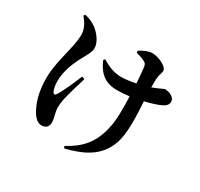

<svg xmlns="http://www.w3.org/2000/svg" viewBox="-174 -998 1348 1294"><g transform="rotate(30 500.0 -351.0)"><path d="M132 -764C159 -734 185 -692 185 -646C185 -540 126 -414 126 -274C126 -162 154 -87 181 -41C202 -4 228 18 256 18C290 18 309 -1 309 -34C309 -71 292 -104 292 -140C292 -168 295 -185 299 -208C309 -252 332 -332 352 -396L331 -405C305 -343 267 -254 241 -216C233 -203 223 -204 215 -218C206 -235 201 -265 201 -296C201 -375 234 -454 273 -523C293 -560 307 -584 307 -612C307 -667 252 -723 221 -743C197 -758 175 -768 141 -776ZM569 -727C596 -720 619 -714 639 -702C652 -695 658 -686 660 -663C664 -635 667 -591 670 -547C630 -539 590 -533 559 -533C508 -533 462 -549 407 -583L397 -573C443 -459 518 -442 580 -442C610 -442 642 -445 674 -449C677 -359 680 -261 659 -186C629 -62 563 5 460 61L468 76C604 42 710 -10 756 -135C789 -219 780 -361 774 -468C825 -480 868 -494 893 -506C925 -521 935 -537 935 -557C935 -589 895 -610 858 -610C852 -610 842 -604 808 -589L770 -574C770 -599 770 -623 771 -641C773 -676 785 -692 785 -709C785 -745 709 -778 661 -778C634 -778 597 -762 567 -742Z"/></g></svg>

Font: Noto Serif KR
Style: Bold
Weight: 700
Designer: Ryoko NISHIZUKA 西塚涼子 (kana & ideographs); Frank Grießhammer (Latin, Greek & Cyrillic); Wenlong ZHANG 张文龙 (bopomofo); San
Foundry: Adobe
Version: Version 2.001;hotconv 1.1.0;makeotfexe 2.6.0